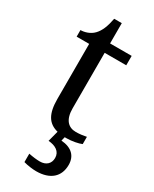

<svg xmlns="http://www.w3.org/2000/svg" viewBox="-228 -714 809 1009"><g transform="rotate(30 176.0 -209.5)"><path d="M240 10C272 10 312 2 329 -6V-50C308 -46 289 -43 265 -43C219 -43 189 -74 189 -142V-479H320V-536H189V-659H143C133 -608 120 -575 97 -551C75 -528 43 -519 19 -519V-479H95V-145C95 -55 122 -11 182 4L165 69C208 72 240 91 240 130C240 164 217 186 179 186C161 186 135 183 111 178V229C135 236 167 240 188 240C273 240 320 197 320 126C320 73 288 39 223 34L229 10Z"/></g></svg>

Font: Noto Serif Thai
Style: Regular
Weight: 400
Designer: Monotype Design Team
Foundry: Monotype Imaging Inc.
Version: Version 1.901